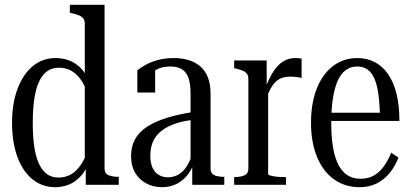

<svg xmlns="http://www.w3.org/2000/svg" viewBox="-20 -767 1707 797"><path d="M414 -68Q414 -47 430 -40Q446 -33 471 -33H473V0H336V-101H332V-668Q332 -682 326 -690Q320 -698 308.5 -703Q297 -708 279 -712L270 -714V-747H414ZM211 -526Q241 -526 267.5 -516Q294 -506 316 -483.5Q338 -461 354 -422L345 -374Q332 -414 314 -438.5Q296 -463 273.5 -474.5Q251 -486 225 -486Q195 -486 174.5 -470.5Q154 -455 141 -425.5Q128 -396 122 -354Q116 -312 116 -257Q116 -202 122 -160Q128 -118 141 -89Q154 -60 174 -45Q194 -30 223 -30Q251 -30 273.5 -42.5Q296 -55 314 -80.5Q332 -106 345 -145L352 -99Q337 -59 314.5 -35Q292 -11 265.5 -0.5Q239 10 209 10Q155 10 114.5 -23Q74 -56 52 -116.5Q30 -177 30 -257Q30 -337 52.5 -397.5Q75 -458 115.5 -492Q156 -526 211 -526Z M788 -303 787 -270Q748 -266 718 -257Q688 -248 666.5 -235Q645 -222 631 -205Q617 -188 610.5 -167Q604 -146 604 -121Q604 -91 613 -71Q622 -51 639 -41Q656 -31 677 -31Q702 -31 722.5 -43.5Q743 -56 757.5 -80.5Q772 -105 782 -138L788 -99Q778 -66 759 -41.5Q740 -17 713 -3.5Q686 10 652 10Q616 10 586.5 -6Q557 -22 540.5 -50.5Q524 -79 524 -118Q524 -158 540 -188Q556 -218 589 -240Q622 -262 671.5 -277.5Q721 -293 788 -303ZM778 0V-93L771 -91V-378Q771 -420 762 -444.5Q753 -469 734.5 -480Q716 -491 687 -491Q651 -491 625.5 -476Q600 -461 583 -434Q584 -451 587.5 -461.5Q591 -472 596.5 -478Q602 -484 609.5 -486.5Q617 -489 624 -489V-383H550V-475Q562 -485 583 -497Q604 -509 634 -517.5Q664 -526 702 -526Q734 -526 761.5 -518Q789 -510 810 -492.5Q831 -475 842.5 -447Q854 -419 854 -379V-68Q854 -54 861 -46.5Q868 -39 880.5 -36Q893 -33 909 -33H911V0Z M1232 -523V-443Q1227 -445 1219.5 -446Q1212 -447 1203.5 -448Q1195 -449 1186 -449Q1168 -449 1153 -444.5Q1138 -440 1125.5 -428.5Q1113 -417 1102.5 -397.5Q1092 -378 1083 -347L1080 -397Q1096 -441 1114.5 -469.5Q1133 -498 1155.5 -512Q1178 -526 1205 -526Q1214 -526 1221 -525.5Q1228 -525 1232 -523ZM952 0V-32H953Q978 -32 994.5 -39Q1011 -46 1011 -68V-437Q1011 -452 1005.5 -460Q1000 -468 989 -473Q978 -478 961 -482L952 -484V-516H1087V-398L1093 -405V-46Q1093 -41 1101.5 -38.5Q1110 -36 1124 -34Q1138 -32 1152 -32H1167V0Z M1355 -256Q1355 -200 1362 -157.5Q1369 -115 1383.5 -85.5Q1398 -56 1421 -40.5Q1444 -25 1477 -25Q1509 -25 1533 -39Q1557 -53 1574 -77.5Q1591 -102 1604 -133L1634 -113Q1619 -74 1595.5 -46.5Q1572 -19 1541.5 -4.5Q1511 10 1472 10Q1412 10 1366.5 -22.5Q1321 -55 1296 -115.5Q1271 -176 1271 -257Q1271 -339 1295 -399.5Q1319 -460 1362.5 -493Q1406 -526 1463 -526Q1503 -526 1535 -509.5Q1567 -493 1590 -460.5Q1613 -428 1625.5 -379.5Q1638 -331 1638 -265H1334V-299H1577L1557 -287Q1556 -339 1550.5 -377.5Q1545 -416 1534 -441Q1523 -466 1505.5 -478.5Q1488 -491 1463 -491Q1435 -491 1414.5 -475.5Q1394 -460 1381 -430Q1368 -400 1361.5 -356Q1355 -312 1355 -256Z"/></svg>

Font: Roboto Serif 120pt ExtraCondensed
Style: Regular
Weight: 400
Width: 2
Designer: Greg Gazdowicz
Foundry: Commercial Type
Version: Version 1.008